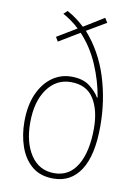

<svg xmlns="http://www.w3.org/2000/svg" viewBox="-86 -813 619 879"><g transform="rotate(10 223.0 -373.5)"><path d="M156 -757Q180 -744 200 -729Q220 -714 237 -698L331 -756L344 -735L254 -682Q326 -601 360.5 -492.5Q395 -384 395 -263Q395 -128 350.5 -59Q306 10 224 10Q163 10 124.5 -22.5Q86 -55 67.5 -108.5Q49 -162 49 -224Q49 -299 72.5 -352.5Q96 -406 136 -435Q176 -464 226 -464Q280 -464 311.5 -439.5Q343 -415 357 -390H360Q348 -465 316 -539.5Q284 -614 232 -669L136 -611L124 -631L215 -686Q198 -702 178 -716.5Q158 -731 139 -741ZM228 -439Q160 -439 118 -380.5Q76 -322 76 -224Q76 -131 115 -73Q154 -15 224 -15Q294 -15 331 -77.5Q368 -140 368 -248Q368 -333 334.5 -386Q301 -439 228 -439Z"/></g></svg>

Font: Noto Sans Georgian Condensed Thin
Style: Regular
Weight: 100
Width: 3
Designer: Monotype Design Team, Akaki Razmadze
Foundry: Google LLC
Version: Version 2.005; ttfautohint (v1.8.4.7-5d5b)